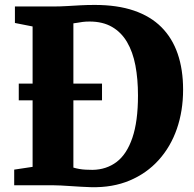

<svg xmlns="http://www.w3.org/2000/svg" viewBox="-20 -770 808 798"><path d="M359 8Q339.5 7.5 317.8 6.2Q296 5 274.5 3.5Q253 2 233.8 1Q214.5 0 200 0H39V-65L115.5 -76.5V-660L42 -674.5V-743H198Q230.5 -743 258.8 -744.8Q287 -746.5 314.8 -748Q342.5 -749.5 374 -749.5Q467.5 -749.5 536.5 -726Q605.5 -702.5 650.8 -657.2Q696 -612 718.5 -546.5Q741 -481 741 -397.5Q741 -309 715 -234.2Q689 -159.5 639.2 -104.5Q589.5 -49.5 519 -19.8Q448.5 10 359 8ZM365 -64Q422.5 -65 464.8 -97Q507 -129 530.2 -197.2Q553.5 -265.5 553.5 -373Q553.5 -441.5 542.8 -498Q532 -554.5 508 -595.2Q484 -636 445.5 -658.2Q407 -680.5 352.5 -680.5Q336 -680.5 323 -678.8Q310 -677 300.5 -675.2Q291 -673.5 285 -673V-73.5Q296.5 -70 309.2 -67.8Q322 -65.5 336 -64.8Q350 -64 365 -64ZM58 -353V-422.5H404V-353Z"/></svg>

Font: Merriweather 20pt Black
Style: Regular
Weight: 900
Version: Version 2.100